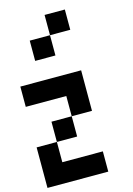

<svg xmlns="http://www.w3.org/2000/svg" viewBox="-145 -1072 791 1144"><g transform="rotate(-15 250.0 -500.0)"><path d="M250 -875V-1000H375V-875ZM125 -750V-875H250V-750ZM375 -375H250V-500H0V-625H375ZM250 -375V-250H125V-375ZM375 -125V0H0V-250H125V-125Z"/></g></svg>

Font: Tiny5
Style: Regular
Weight: 400
Designer: Stefan Schmidt
Foundry: Made with Bits'n'Picas by Kreative Software
Version: Version 1.002; ttfautohint (v1.8.4.7-5d5b)